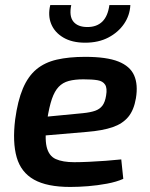

<svg xmlns="http://www.w3.org/2000/svg" viewBox="-20 -728 592 760"><path d="M317 -503Q402 -503 448.5 -484.5Q495 -466 511 -429.5Q527 -393 518 -339Q510 -292 487.5 -265Q465 -238 425.5 -224.5Q386 -211 325 -206L79 -185L90 -259L308 -280Q338 -283 356.5 -289.5Q375 -296 385.5 -310Q396 -324 400 -350Q405 -379 396 -393Q387 -407 366 -410.5Q345 -414 310 -414Q276 -414 252 -407.5Q228 -401 212 -384Q196 -367 185.5 -336.5Q175 -306 167 -256Q156 -184 164.5 -147.5Q173 -111 200.5 -98.5Q228 -86 274 -86Q299 -86 332 -87.5Q365 -89 398.5 -91.5Q432 -94 460 -97L468 -20Q441 -8 403.5 -1Q366 6 328.5 9Q291 12 258 12Q166 12 114.5 -17Q63 -46 46 -105.5Q29 -165 40 -255Q50 -329 70.5 -377.5Q91 -426 124 -453.5Q157 -481 205 -492Q253 -503 317 -503ZM413 -708H496Q494 -667 471 -633.5Q448 -600 409 -579.5Q370 -559 317 -559Q265 -559 230.5 -579.5Q196 -600 182.5 -633.5Q169 -667 179 -708H262Q253 -664 270.5 -642.5Q288 -621 326 -621Q363 -621 385 -642.5Q407 -664 413 -708Z"/></svg>

Font: Exo 2 SemiBold
Style: Italic
Weight: 600
Italic angle: -8°
Designer: Natanael Gama
Foundry: Natanael Gama
Version: Version 2.010